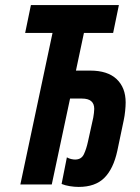

<svg xmlns="http://www.w3.org/2000/svg" viewBox="-20 -734 559 764"><path d="M293 9.8Q276.4 9.8 257.8 6.8Q239.3 3.9 225.1 -2L246.1 -107.9Q254.4 -103 263.4 -101.1Q272.5 -99.1 278.8 -99.1Q303.7 -99.1 313.7 -120.1Q323.7 -141.1 330.1 -170.9L351.1 -266.1Q352.5 -274.4 353.8 -284.4Q355 -294.4 355 -300.8Q355 -341.8 306.2 -341.8H258.8L186 0H61L189 -603H80.1L103 -713.9H453.1L430.2 -603H314L282.2 -453.1H338.9Q408.2 -453.1 444.1 -419.2Q480 -385.3 480 -326.2Q480 -312 478 -292.5Q476.1 -272.9 472.2 -254.9L446.8 -133.8Q431.2 -62 395 -26.1Q358.9 9.8 293 9.8Z"/></svg>

Font: Open Sans Condensed
Style: Bold Italic
Weight: 700
Width: 3
Italic angle: -12°
Designer: Monotype Design Team
Foundry: Monotype Imaging Inc.
Version: Version 3.003; ttfautohint (v1.8.4)